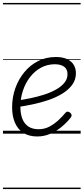

<svg xmlns="http://www.w3.org/2000/svg" viewBox="-20 -905 566 1300"><path d="M232 19Q176 19 138 -5.5Q100 -30 81 -74.5Q62 -119 62 -178Q62 -246 83.5 -307Q105 -368 144.5 -416Q184 -464 238 -491.5Q292 -519 358 -519Q406 -519 436 -504Q466 -489 480 -464.5Q494 -440 494 -409Q494 -364 468 -329.5Q442 -295 399.5 -269.5Q357 -244 304.5 -226.5Q252 -209 199 -198Q146 -187 99 -180L102 -225Q143 -231 188.5 -240.5Q234 -250 278 -264Q322 -278 358 -298Q394 -318 415.5 -344Q437 -370 437 -403Q437 -437 414 -453.5Q391 -470 351 -470Q300 -470 257 -446.5Q214 -423 183 -382.5Q152 -342 135 -290.5Q118 -239 118 -183Q118 -133 132 -99Q146 -65 173.5 -47.5Q201 -30 241 -30Q282 -30 316 -48.5Q350 -67 377 -92.5Q404 -118 423 -141Q431 -150 439.5 -149Q448 -148 456 -141Q463 -135 464.5 -127Q466 -119 459 -109Q434 -77 399 -47.5Q364 -18 321.5 0.5Q279 19 232 19ZM0 365H526V375H0ZM0 -20H526V0H0ZM0 -505H526V-500H0ZM0 -885H526V-875H0Z"/></svg>

Font: Playwrite IS Guides
Style: Regular
Weight: 400
Designer: Veronika Burian, José Scaglione
Foundry: TypeTogether
Version: Version 1.003